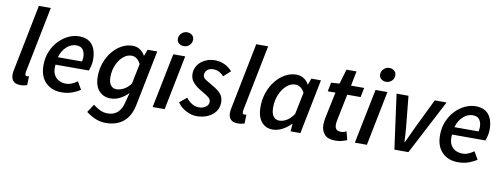

<svg xmlns="http://www.w3.org/2000/svg" viewBox="-70 -1097 4451 1698"><g transform="rotate(10 2155.5 -247.5)"><path d="M123 12Q80 12 60 -9.5Q40 -31 40 -68Q40 -91 47 -120L164 -706H271L153 -115Q152 -108 151.5 -103.5Q151 -99 151 -96Q151 -75 168 -75Q173 -75 176 -75.5Q179 -76 186 -78L184 2Q173 6 158 9Q143 12 123 12Z M492 12Q404 12 349.5 -42.5Q295 -97 295 -196Q295 -265 318.5 -321Q342 -377 381 -418Q420 -459 467.5 -481Q515 -503 563 -503Q620 -503 654 -479Q688 -455 703.5 -414Q719 -373 719 -322Q719 -291 711.5 -262Q704 -233 699 -220H399Q393 -167 408.5 -134Q424 -101 453.5 -85.5Q483 -70 520 -70Q546 -70 573 -82Q600 -94 620 -109L660 -40Q630 -19 587.5 -3.5Q545 12 492 12ZM408 -288H625Q627 -298 628.5 -308Q630 -318 630 -329Q630 -365 612.5 -392.5Q595 -420 550 -420Q506 -420 466 -385Q426 -350 408 -288Z M924 211Q878 211 832.5 192.5Q787 174 748 143L796 70Q824 93 857 109Q890 125 928 125Q981 125 1015.5 94Q1050 63 1063 8L1088 -87Q1053 -51 1012.5 -30.5Q972 -10 928 -10Q866 -10 825.5 -53.5Q785 -97 785 -183Q785 -250 806.5 -308Q828 -366 864.5 -410Q901 -454 947 -478.5Q993 -503 1043 -503Q1079 -503 1108.5 -484.5Q1138 -466 1154 -434H1157L1178 -491H1265L1165 7Q1145 109 1083 160Q1021 211 924 211ZM967 -99Q996 -99 1031 -116.5Q1066 -134 1094 -173L1131 -355Q1114 -387 1093 -401Q1072 -415 1049 -415Q1009 -415 974 -385Q939 -355 917.5 -305.5Q896 -256 896 -197Q896 -148 915.5 -123.5Q935 -99 967 -99Z M1310 0 1409 -491H1516L1418 0ZM1487 -578Q1463 -578 1444 -592.5Q1425 -607 1425 -634Q1425 -663 1446.5 -683.5Q1468 -704 1497 -704Q1521 -704 1540 -689.5Q1559 -675 1559 -648Q1559 -618 1538 -598Q1517 -578 1487 -578Z M1705 12Q1659 12 1610 -13.5Q1561 -39 1533 -82L1597 -134Q1621 -103 1650.5 -85.5Q1680 -68 1713 -68Q1748 -68 1773.5 -86Q1799 -104 1799 -132Q1799 -155 1778 -172Q1757 -189 1707 -217Q1664 -241 1635 -273.5Q1606 -306 1606 -350Q1606 -395 1630 -429.5Q1654 -464 1694 -483.5Q1734 -503 1782 -503Q1831 -503 1870 -483.5Q1909 -464 1938 -432L1877 -376Q1859 -396 1835 -409Q1811 -422 1781 -422Q1748 -422 1727.5 -404Q1707 -386 1707 -360Q1707 -334 1733.5 -317.5Q1760 -301 1791 -283Q1844 -254 1872 -223.5Q1900 -193 1900 -145Q1900 -98 1874.5 -62.5Q1849 -27 1805 -7.5Q1761 12 1705 12Z M2075 12Q2032 12 2012 -9.5Q1992 -31 1992 -68Q1992 -91 1999 -120L2116 -706H2223L2105 -115Q2104 -108 2103.5 -103.5Q2103 -99 2103 -96Q2103 -75 2120 -75Q2125 -75 2128 -75.5Q2131 -76 2138 -78L2136 2Q2125 6 2110 9Q2095 12 2075 12Z M2389 12Q2325 12 2287 -34.5Q2249 -81 2249 -167Q2249 -238 2271 -299Q2293 -360 2330 -405.5Q2367 -451 2414.5 -477Q2462 -503 2513 -503Q2549 -503 2579.5 -484.5Q2610 -466 2626 -434H2628L2649 -491H2735L2637 0H2549L2554 -68H2551Q2517 -32 2474 -10Q2431 12 2389 12ZM2433 -76Q2465 -76 2498.5 -95.5Q2532 -115 2562 -159L2602 -355Q2586 -387 2564 -401Q2542 -415 2519 -415Q2478 -415 2441.5 -383Q2405 -351 2382.5 -298Q2360 -245 2360 -182Q2360 -128 2379.5 -102Q2399 -76 2433 -76Z M2952 12Q2883 12 2853.5 -22.5Q2824 -57 2824 -108Q2824 -123 2826 -137Q2828 -151 2830 -166L2880 -406H2811L2827 -486L2902 -491L2941 -623H3031L3005 -491H3123L3106 -406H2986L2936 -162Q2933 -144 2933 -127Q2933 -100 2946 -86.5Q2959 -73 2990 -73Q3003 -73 3014.5 -77Q3026 -81 3036 -86L3056 -10Q3038 -3 3012 4.5Q2986 12 2952 12Z M3126 0 3225 -491H3332L3234 0ZM3303 -578Q3279 -578 3260 -592.5Q3241 -607 3241 -634Q3241 -663 3262.5 -683.5Q3284 -704 3313 -704Q3337 -704 3356 -689.5Q3375 -675 3375 -648Q3375 -618 3354 -598Q3333 -578 3303 -578Z M3481 0 3414 -491H3521L3547 -230Q3551 -193 3553 -156Q3555 -119 3557 -81H3561Q3578 -119 3595.5 -156Q3613 -193 3630 -230L3757 -491H3863L3607 0Z M4053 12Q3965 12 3910.5 -42.5Q3856 -97 3856 -196Q3856 -265 3879.5 -321Q3903 -377 3942 -418Q3981 -459 4028.5 -481Q4076 -503 4124 -503Q4181 -503 4215 -479Q4249 -455 4264.5 -414Q4280 -373 4280 -322Q4280 -291 4272.5 -262Q4265 -233 4260 -220H3960Q3954 -167 3969.5 -134Q3985 -101 4014.5 -85.5Q4044 -70 4081 -70Q4107 -70 4134 -82Q4161 -94 4181 -109L4221 -40Q4191 -19 4148.5 -3.5Q4106 12 4053 12ZM3969 -288H4186Q4188 -298 4189.5 -308Q4191 -318 4191 -329Q4191 -365 4173.5 -392.5Q4156 -420 4111 -420Q4067 -420 4027 -385Q3987 -350 3969 -288Z"/></g></svg>

Font: Source Sans Pro SemiBold
Style: Italic
Weight: 600
Italic angle: -11°
Designer: Paul D. Hunt
Foundry: Adobe Systems Incorporated
Version: Version 1.095;hotconv 1.0.109;makeotfexe 2.5.65596